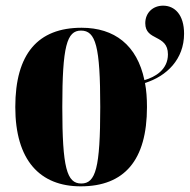

<svg xmlns="http://www.w3.org/2000/svg" viewBox="-20 -648 670 678"><path d="M265 10C419 10 499 -82 499 -270C499 -301 497 -329 492 -355C569 -379 630 -439 630 -529C630 -596 597 -628 556 -628C520 -628 493 -603 493 -566C493 -502 573 -528 573 -456C573 -402 528 -376 490 -365C464 -489 384 -550 268 -550C114 -550 34 -458 34 -270C34 -82 121 10 265 10ZM267 0C216 0 200 -55 200 -270C200 -485 216 -540 266 -540C318 -540 334 -485 334 -270C334 -55 318 0 267 0Z"/></svg>

Font: Noto Serif Display ExtraCondensed Black
Style: Regular
Weight: 900
Width: 2
Designer: Monotype Design Team
Foundry: Monotype Imaging Inc.
Version: Version 2.009